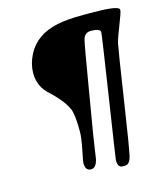

<svg xmlns="http://www.w3.org/2000/svg" viewBox="-115 -800 820 951"><g transform="rotate(-15 295.5 -324.5)"><path d="M585 -689Q585 -676.8 561 -616.9Q537.1 -557.1 531.2 -531.5Q525.4 -505.9 488.5 -262.7Q451.7 -19.5 442.1 21.7Q432.6 63 408.7 63H395Q371.1 63 371.1 24.9Q371.1 19.5 418.2 -286.9Q465.3 -593.3 465.3 -606Q465.3 -626 416.5 -626Q384.3 -626 375.5 -591.3Q369.1 -567.4 334.7 -360.6Q300.3 -153.8 296.4 -132.8Q292.5 -111.8 285.6 -62.5Q278.8 -13.2 277.3 -6.3Q267.6 37.1 241.2 37.1Q211.9 37.1 211.9 -2.9Q211.9 -8.8 223.9 -68.6Q235.8 -128.4 235.8 -157.7Q235.8 -247.6 222.2 -276.9Q208.5 -306.2 184.3 -334.7Q160.2 -363.3 141.6 -379.4Q86.9 -426.3 86.9 -496.6Q86.9 -543 110.4 -589.8Q154.8 -677.7 267.6 -701.2Q318.8 -711.9 399.4 -711.9H438.5L457 -711.4Q585 -711.4 585 -689Z"/></g></svg>

Font: Averia Sans Libre
Style: Italic
Weight: 400
Italic angle: -7.90001°
Version: Version 1.002